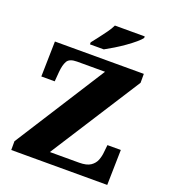

<svg xmlns="http://www.w3.org/2000/svg" viewBox="-163 -1052 1047 1173"><g transform="rotate(20 360.5 -465.5)"><path d="M46 0V-57L421 -645H239Q190 -645 175.5 -619.5Q161 -594 157 -547L152 -485H65L70 -714H648V-656L272 -69H462Q511 -69 536 -86Q561 -103 571 -129Q581 -155 583 -182L588 -229H675L670 0ZM277 -784Q292 -803 312 -829Q332 -855 351.5 -882Q371 -909 381 -931H575V-921Q566 -908 542.5 -888Q519 -868 488 -846Q457 -824 425 -804.5Q393 -785 367 -771H277Z"/></g></svg>

Font: Noto Serif Bengali Black
Style: Regular
Weight: 900
Version: Version 2.003